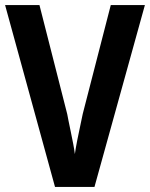

<svg xmlns="http://www.w3.org/2000/svg" viewBox="-20 -734 589 754"><path d="M549 -714 351 0H196L0 -714H135L244 -286Q245 -279 249 -260Q253 -241 258 -216.5Q263 -192 267.5 -169Q272 -146 274 -129Q277 -151 283.5 -184Q290 -217 296.5 -246.5Q303 -276 305 -287L415 -714Z"/></svg>

Font: Noto Sans Tamil Condensed
Style: Bold
Weight: 700
Width: 3
Designer: Jelle Bosma - Monotype Design Team
Foundry: Monotype Imaging Inc.
Version: Version 2.004; ttfautohint (v1.8.4.7-5d5b)